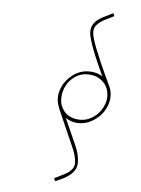

<svg xmlns="http://www.w3.org/2000/svg" viewBox="-53 -772 606 824"><g transform="rotate(5 250.0 -360.0)"><path d="M218 -311Q214 -318 212.5 -327.5Q211 -337 211 -348Q211 -367 218 -386.5Q225 -406 238 -422Q252 -438 271 -448.5Q290 -459 315 -459Q332 -459 348 -454Q364 -449 377 -438Q391 -427 399 -410Q407 -393 407 -371Q407 -351 398.5 -332Q390 -313 376 -297Q361 -281 341 -271.5Q321 -262 299 -262Q272 -262 250.5 -274Q229 -286 218 -311ZM271 -154Q283 -129 288.5 -109.5Q294 -90 294 -77Q294 -61 286 -50Q278 -39 266 -31Q253 -23 238 -16Q223 -9 210 -2L216 10Q230 4 246 -3.5Q262 -11 276 -22Q289 -32 297.5 -45.5Q306 -59 306 -79Q306 -92 302 -111Q298 -130 287 -154L238 -264Q251 -256 265 -251.5Q279 -247 294 -247Q321 -247 344 -258.5Q367 -270 385 -288Q402 -306 411.5 -328.5Q421 -351 421 -373Q421 -384 419 -394.5Q417 -405 412 -415Q399 -443 383.5 -476.5Q368 -510 355 -542Q341 -574 332 -601Q323 -628 323 -643Q323 -659 331 -669.5Q339 -680 352 -689Q364 -697 378.5 -703.5Q393 -710 407 -718Q405 -722 404 -725Q403 -728 402 -730Q387 -722 370.5 -714.5Q354 -707 341 -698Q327 -688 318.5 -674.5Q310 -661 310 -642Q310 -629 316.5 -607Q323 -585 333 -560Q343 -534 355 -507Q367 -480 378 -456Q366 -464 351.5 -468Q337 -472 320 -472Q293 -472 270 -460.5Q247 -449 231 -431Q214 -413 205 -391Q196 -369 196 -347Q196 -336 198.5 -325.5Q201 -315 205 -304Z"/></g></svg>

Font: Josefin Slab Thin
Style: Italic
Weight: 100
Italic angle: -12°
Designer: Santiago Orozco
Foundry: Typemade
Version: Version 2.000